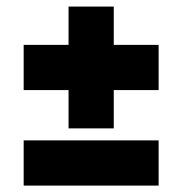

<svg xmlns="http://www.w3.org/2000/svg" viewBox="-20 -557 566 584"><path d="M326 -166.5H188.5V-283H52V-420.5H188.5V-537H326V-420.5H462.5V-283H326ZM462.5 7.5H52V-130H462.5Z"/></svg>

Font: Lucymar Sans ExtraBold
Style: Regular
Weight: 800
Foundry: The League of Moveable Type (original font) / Main changes by Cristiano Sobral with portions from Mirco Monsees
Version: Version 2.001;August 30, 2020;FontCreator 13.0.0.2681 64-bit